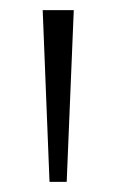

<svg xmlns="http://www.w3.org/2000/svg" viewBox="-20 -828 230 380"><path d="M78 -468 64.5 -808H126L112 -468Z"/></svg>

Font: Encode Sans Semi Condensed Light
Style: Regular
Weight: 300
Width: 4
Designer: Multiple Designers
Foundry: Impallari Type
Version: Version 3.000; ttfautohint (v1.8.3) -l 8 -r 50 -G 200 -x 14 